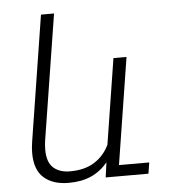

<svg xmlns="http://www.w3.org/2000/svg" viewBox="-54 -799 772 858"><g transform="rotate(-5 332.5 -370.0)"><path d="M585.9 -49.8 578.1 0H386.2L395.5 -66.9Q362.8 -27.8 320.1 -9Q277.3 9.8 220.2 9.8Q149.4 9.8 108.9 -25.9Q68.4 -61.5 68.4 -137.2Q68.4 -160.2 72.8 -188L161.6 -750H220.2L131.3 -189.5Q127.9 -167.5 127.9 -147Q127.9 -90.8 155.5 -65.9Q183.1 -41 230 -41Q296.4 -41 340.1 -68.8Q383.8 -96.7 406.7 -145L467.3 -528.3H525.9L450.2 -49.8Z"/></g></svg>

Font: Mardoto Light
Style: Italic
Weight: 300
Italic angle: -12°
Designer: Christian Robertson, Vahan Hovhannisyan
Foundry: Google
Version: Version 1.000